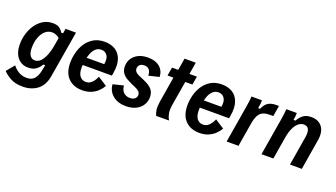

<svg xmlns="http://www.w3.org/2000/svg" viewBox="-76 -1168 3303 1890"><g transform="rotate(20 1576.0 -223.0)"><path d="M200 179.2Q122.5 179.2 72.5 151.7Q22.5 124.2 -8.3 90.8L60.8 7.5Q86.7 41.7 123.8 63.3Q160.8 85 207.5 85Q259.2 85 286.2 55Q313.3 25 325 -28.3L338.3 -95H318.3Q299.2 -60 267.1 -37.5Q235 -15 186.7 -15Q116.7 -15 74.6 -65.8Q32.5 -116.7 32.5 -205.8Q32.5 -261.7 48.8 -315.8Q65 -370 95.8 -413.8Q126.7 -457.5 170 -483.8Q213.3 -510 268.3 -510Q313.3 -510 337.5 -493.3Q361.7 -476.7 375.8 -450H395.8L404.2 -500H513.3L431.7 -15Q415.8 82.5 353.8 130.8Q291.7 179.2 200 179.2ZM223.3 -104.2Q260 -104.2 286.7 -133.8Q313.3 -163.3 331.2 -210.4Q349.2 -257.5 357.5 -311.7L370.8 -391.7Q355 -406.7 333.8 -414.6Q312.5 -422.5 293.3 -422.5Q251.7 -422.5 220.8 -394.6Q190 -366.7 172.5 -319.2Q155 -271.7 155 -211.7Q155 -156.7 174.2 -130.4Q193.3 -104.2 223.3 -104.2Z M762.5 12.5Q670.8 12.5 615.8 -42.9Q560.8 -98.3 560.8 -203.3Q560.8 -256.7 575 -311.2Q589.2 -365.8 620 -411.7Q650.8 -457.5 698.3 -485Q745.8 -512.5 812.5 -512.5Q875.8 -512.5 922.1 -484.6Q968.3 -456.7 989.2 -398.8Q1010 -340.8 995 -252.5L990 -223.3H652.5L655 -303.3H880.8Q890.8 -365 868.8 -396.2Q846.7 -427.5 807.5 -427.5Q770.8 -427.5 746.7 -404.2Q722.5 -380.8 708.8 -344.2Q695 -307.5 688.8 -268.3Q682.5 -229.2 682.5 -196.7Q682.5 -135.8 706.2 -106.2Q730 -76.7 767.5 -76.7Q795 -76.7 815 -90Q835 -103.3 849.6 -124.6Q864.2 -145.8 874.2 -169.2L970 -107.5Q951.7 -75 922.9 -47.9Q894.2 -20.8 854.6 -4.2Q815 12.5 762.5 12.5Z M1220.8 12.5Q1134.2 12.5 1081.7 -32.1Q1029.2 -76.7 1025 -145.8L1135 -172.5Q1137.5 -128.3 1163.3 -102.5Q1189.2 -76.7 1230.8 -76.7Q1263.3 -76.7 1281.7 -92.5Q1300 -108.3 1300 -131.7Q1300 -154.2 1283.8 -169.6Q1267.5 -185 1240.8 -195.8L1198.3 -214.2Q1174.2 -225 1145.8 -241.2Q1117.5 -257.5 1097.9 -284.6Q1078.3 -311.7 1078.3 -355Q1078.3 -398.3 1100.4 -434.2Q1122.5 -470 1164.6 -491.2Q1206.7 -512.5 1265.8 -512.5Q1343.3 -512.5 1388.3 -474.6Q1433.3 -436.7 1436.7 -371.7L1326.7 -345Q1326.7 -383.3 1309.2 -405.4Q1291.7 -427.5 1256.7 -427.5Q1225.8 -427.5 1209.6 -411.2Q1193.3 -395 1193.3 -372.5Q1193.3 -351.7 1206.7 -337.5Q1220 -323.3 1240.8 -315L1281.7 -297.5Q1314.2 -284.2 1345 -266.7Q1375.8 -249.2 1395.4 -221.7Q1415 -194.2 1415 -150.8Q1415 -106.7 1392.1 -69.2Q1369.2 -31.7 1325.4 -9.6Q1281.7 12.5 1220.8 12.5Z M1535 0Q1522.5 -25.8 1517.9 -57.9Q1513.3 -90 1522.5 -149.2L1565.8 -411.7H1504.2L1519.2 -500H1584.2L1605 -625H1722.5L1701.7 -500H1780L1765 -411.7H1690L1648.3 -163.3Q1638.3 -104.2 1645 -67.9Q1651.7 -31.7 1667.5 -5V0Z M1990 12.5Q1898.3 12.5 1843.3 -42.9Q1788.3 -98.3 1788.3 -203.3Q1788.3 -256.7 1802.5 -311.2Q1816.7 -365.8 1847.5 -411.7Q1878.3 -457.5 1925.8 -485Q1973.3 -512.5 2040 -512.5Q2103.3 -512.5 2149.6 -484.6Q2195.8 -456.7 2216.7 -398.8Q2237.5 -340.8 2222.5 -252.5L2217.5 -223.3H1880L1882.5 -303.3H2108.3Q2118.3 -365 2096.2 -396.2Q2074.2 -427.5 2035 -427.5Q1998.3 -427.5 1974.2 -404.2Q1950 -380.8 1936.3 -344.2Q1922.5 -307.5 1916.3 -268.3Q1910 -229.2 1910 -196.7Q1910 -135.8 1933.8 -106.2Q1957.5 -76.7 1995 -76.7Q2022.5 -76.7 2042.5 -90Q2062.5 -103.3 2077.1 -124.6Q2091.7 -145.8 2101.7 -169.2L2197.5 -107.5Q2179.2 -75 2150.4 -47.9Q2121.7 -20.8 2082.1 -4.2Q2042.5 12.5 1990 12.5Z M2273.3 0 2336.7 -380Q2343.3 -417.5 2347.5 -451.2Q2351.7 -485 2351.7 -500H2461.7Q2461.7 -483.3 2459.2 -460Q2456.7 -436.7 2452.5 -415H2472.5Q2481.7 -438.3 2497.5 -459.2Q2513.3 -480 2540.4 -492.5Q2567.5 -505 2609.2 -505H2637.5L2619.2 -392.5H2581.7Q2537.5 -392.5 2509.2 -378.8Q2480.8 -365 2464.2 -332.5Q2447.5 -300 2438.3 -245L2397.5 0Z M2638.3 0 2701.7 -380Q2708.3 -417.5 2712.5 -451.2Q2716.7 -485 2716.7 -500H2826.7Q2826.7 -483.3 2824.6 -464.6Q2822.5 -445.8 2819.2 -425H2839.2Q2860 -462.5 2891.2 -487.1Q2922.5 -511.7 2975.8 -511.7Q3030 -511.7 3063.8 -487.1Q3097.5 -462.5 3110.4 -420.4Q3123.3 -378.3 3114.2 -323.3L3060.8 0H2936.7L2987.5 -306.7Q2996.7 -358.3 2983.3 -387.9Q2970 -417.5 2931.7 -417.5Q2898.3 -417.5 2872.1 -393.3Q2845.8 -369.2 2828.3 -329.2Q2810.8 -289.2 2802.5 -240L2762.5 0Z"/></g></svg>

Font: Familjen Grotesk SemiBold
Style: Italic
Weight: 600
Italic angle: -9.46201°
Designer: Anders Wikstroem, Jonas Baeckman, Matilda Gysing, Kristian Moeller
Foundry: Familjen STHLM AB
Version: Version 2.002